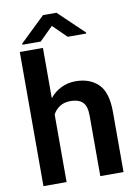

<svg xmlns="http://www.w3.org/2000/svg" viewBox="-100 -993 757 1057"><g transform="rotate(-10 279.0 -464.0)"><path d="M184.6 -750V-468.8Q210.9 -501.5 247.8 -519.8Q284.7 -538.1 329.1 -538.1Q407.7 -538.1 455.3 -492.2Q502.9 -446.3 502.9 -336.9V0H373V-337.9Q373 -392.6 349.9 -414.1Q326.7 -435.5 283.2 -435.5Q247.6 -435.5 223.1 -419.9Q198.7 -404.3 184.6 -377.9V0H55.2V-750ZM291.5 -927.7 433.1 -792.5V-786.6H329.6L253.9 -860.8L178.7 -786.6H76.7V-793.5L216.3 -927.7Z"/></g></svg>

Font: Vazirmatn UI FD SemiBold
Style: Regular
Weight: 600
Designer: Saber Rastikerdar
Foundry: Saber Rastikerdar
Version: Version 33.003